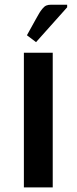

<svg xmlns="http://www.w3.org/2000/svg" viewBox="-20 -812 332 832"><path d="M271 -780.3 136.2 -629.4 96.7 -659.2 135.3 -729Q146.5 -749 150.9 -756.3Q155.3 -763.7 163.8 -774.2Q172.4 -784.7 180.7 -788.1Q189 -791.5 200.2 -791.5H271ZM83.5 0V-583.5H208.5V0Z"/></svg>

Font: Resagnicto
Style: Bold
Weight: 700
Version: Version 0.9991